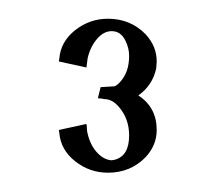

<svg xmlns="http://www.w3.org/2000/svg" viewBox="-20 -703 224 204"><path d="M94.7 -519.5Q75.2 -519.5 59.8 -531.7Q44.4 -543.9 43 -562L42.5 -564.9L71.8 -571.3Q72.3 -569.3 72.3 -566.7Q72.3 -564 73.2 -560.5Q76.2 -548.3 83.3 -540.8Q90.3 -533.2 98.6 -532.7L101.6 -533.2Q117.2 -537.1 117.2 -559.1Q117.2 -577.1 106 -589.8Q99.1 -597.7 90.8 -597.7Q89.8 -597.7 89.4 -598.1L84 -598.6L86.9 -610.4L101.6 -611.3Q104.5 -612.3 107.4 -615.7Q117.2 -626 117.2 -643.6Q117.2 -651.9 113.3 -659.7Q108.4 -669.9 98.6 -669.9Q90.3 -669.9 83.3 -661.9Q76.2 -653.8 73.2 -641.6L71.8 -631.3L42.5 -637.7L43 -640.6Q44.4 -658.7 59.8 -670.9Q75.2 -683.1 94.7 -683.1Q118.7 -683.1 134.8 -666.5Q146.5 -653.8 146.5 -637.7L146 -630.4Q142.1 -612.3 127 -601.6Q146.5 -588.9 146.5 -564.9Q146.5 -548.8 134.8 -536.1Q118.7 -519.5 94.7 -519.5Z"/></svg>

Font: Quaaykop
Style: Regular
Weight: 400
Designer: Tup Wanders
Foundry: Free font, DO NOT SELL
Version: Version 1.00;July 31, 2023;FontCreator 11.5.0.2430 64-bit